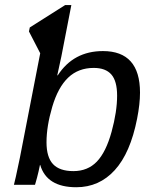

<svg xmlns="http://www.w3.org/2000/svg" viewBox="-20 -745 640 774"><path d="M142.1 -530.3 96.7 -618.2 100.1 -634.3 242.7 -724.6H267.6L227.5 -518.1L210.9 -441.4H212.9Q276.4 -539.1 395 -539.1Q544.4 -539.1 544.4 -371.6Q544.4 -325.7 532.7 -266.6Q505.4 -127.9 442.6 -59.1Q379.9 9.8 287.6 9.8Q168.5 9.8 142.1 -80.1H141.1Q138.7 -67.4 135.5 -54Q132.3 -40.5 129.4 -29.3Q126.5 -18.1 124 -10Q121.6 -2 121.1 0H36.1Q40 -12.2 60.1 -108.9ZM452.1 -359.4Q452.1 -418 429 -444.6Q405.8 -471.2 357.9 -471.2Q295.9 -471.2 254.9 -432.1Q213.9 -393.1 190.7 -314.5Q167.5 -235.8 167.5 -171.4Q167.5 -111.3 193.8 -83.3Q220.2 -55.2 275.9 -55.2Q333.5 -55.2 370.4 -93.5Q407.2 -131.8 429.7 -213.4Q452.1 -294.9 452.1 -359.4Z"/></svg>

Font: Liberation Mono
Style: Italic
Weight: 400
Italic angle: -12°
Monospace: yes
Designer: Steve Matteson
Foundry: Ascender Corporation
Version: Version 2.1.5